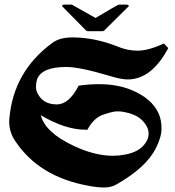

<svg xmlns="http://www.w3.org/2000/svg" viewBox="-20 -829 760 834"><path d="M432.1 -695.8Q429.7 -693.4 422.9 -693.4H365.2Q358.4 -693.4 354.5 -695.8L251.5 -800.3Q248 -803.7 251 -806.4Q253.9 -809.1 260.7 -809.1H286.6Q293 -809.1 294.4 -807.6L395 -751Q490.7 -808.1 495.8 -808.6Q501 -809.1 502.4 -809.1H527.3Q534.2 -809.1 537.8 -806.4Q541.5 -803.7 537.6 -800.3ZM485.8 -628.9Q530.8 -608.9 577.6 -608.9Q624.5 -608.9 691.9 -640.1L710.9 -620.1Q638.2 -483.9 534.7 -483.9Q506.3 -483.9 459 -498.5Q326.7 -538.1 268.1 -538.1Q159.2 -538.1 140.6 -482.9Q136.2 -468.3 136.2 -450Q136.2 -431.6 149.9 -412.1Q174.3 -375.5 227.1 -375.5Q279.8 -375.5 321.8 -457Q367.7 -463.4 408.7 -463.4Q488.3 -463.4 548.8 -439Q640.1 -401.9 669.4 -335Q681.6 -307.6 681.6 -270.8Q681.6 -233.9 657.2 -185.5Q615.7 -102.1 486.8 -28.3Q463.4 -14.6 433.1 -14.6Q401.9 -14.6 364.7 -22Q149.4 -60.5 45.9 -216.8Q20 -254.9 20 -300.8Q20 -306.6 20.5 -312Q37.6 -518.6 208 -643.1Q240.2 -667 297.4 -666.5Q391.1 -665.5 485.8 -628.9ZM157.2 -328.6Q175.8 -254.4 298.3 -196.3Q390.6 -152.3 470.7 -152.3Q496.6 -152.3 521.5 -157.2Q571.3 -166 597.7 -191.4Q625.5 -218.3 625.5 -248.3Q625.5 -278.3 597.4 -306.6Q569.3 -335 508.8 -344.2Q502.9 -345.2 486.8 -345.2Q470.7 -345.2 429 -331.3Q387.2 -317.4 359.9 -265.6Q355.5 -265.6 351.1 -265.6Q263.2 -265.6 157.2 -328.6Z"/></svg>

Font: UnifrakturCook
Style: Bold
Weight: 700
Designer: j. 'mach' wust
Version: Version 2011-09-01